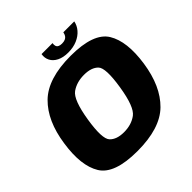

<svg xmlns="http://www.w3.org/2000/svg" viewBox="-211 -978 1150 1150"><g transform="rotate(-45 364.5 -403.0)"><path d="M306 6Q499.5 6 589.5 -82.5Q679.5 -171 704 -337.5Q728.5 -503.5 674.2 -592.2Q620 -681 427 -681Q233.5 -681 143.2 -592.5Q53 -504 29 -337.5Q4 -171.5 58.2 -82.8Q112.5 6 306 6ZM330 -131Q267.5 -131 237.5 -163.2Q207.5 -195.5 230 -337.5Q253 -482 296.8 -513Q340.5 -544 403 -544Q465.5 -544 495.5 -512.8Q525.5 -481.5 502.5 -337.5Q480 -195.5 436.2 -163.2Q392.5 -131 330 -131ZM431 -704.5Q474 -704.5 507.5 -719Q541 -733.5 561.8 -757.8Q582.5 -782 588 -811.5H495.5Q493 -797.5 486.8 -788Q480.5 -778.5 469.5 -773.8Q458.5 -769 442 -769Q427 -769 417.5 -773.8Q408 -778.5 404.8 -787.8Q401.5 -797 404 -811.5H311Q306 -782 318.5 -757.8Q331 -733.5 359.8 -719Q388.5 -704.5 431 -704.5Z"/></g></svg>

Font: Anybody UltraCondensed Thin ExtraBold
Style: Italic
Weight: 800
Italic angle: -10°
Version: Version 1.111